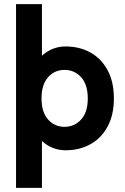

<svg xmlns="http://www.w3.org/2000/svg" viewBox="-20 -720 608 934"><path d="M58 194V-700H184V-449Q234 -494 299 -494Q367 -494 420 -464.5Q473 -435 503.5 -378.5Q534 -322 534 -241Q534 -161 503.5 -104.5Q473 -48 420 -18.5Q367 11 299 11Q234 11 184 -34V194ZM294 -103Q342 -103 374.5 -138.5Q407 -174 407 -241Q407 -309 374.5 -344.5Q342 -380 294 -380Q246 -380 214 -344.5Q182 -309 182 -241Q182 -174 214 -138.5Q246 -103 294 -103Z"/></svg>

Font: Zen Kaku Gothic Antique Black
Style: Regular
Weight: 900
Designer: Yoshimichi Ohira
Foundry: Positype
Version: Version 1.001